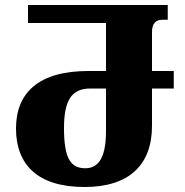

<svg xmlns="http://www.w3.org/2000/svg" viewBox="-20 -734 741 768"><path d="M318 14C495 14 588 -73 588 -231V-380H675V-450H588V-606C588 -640 603 -655 630 -655H651V-714H92V-642H404V-450H333C137 -450 44 -365 44 -220C44 -76 130 14 318 14ZM321 -61C263 -61 236 -100 236 -221C236 -334 267 -380 342 -380H404V-211C404 -112 379 -61 321 -61Z"/></svg>

Font: Noto Serif Georgian SemiCondensed Black
Style: Regular
Weight: 900
Width: 4
Designer: Monotype Design Team, Akaki Razmadze
Foundry: Google LLC
Version: Version 2.003